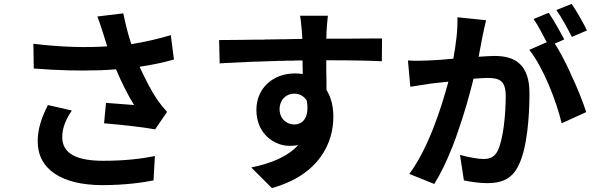

<svg xmlns="http://www.w3.org/2000/svg" viewBox="-20 -885 3040 978"><path d="M831 -315C813 -335 795 -357 778 -382C753 -418 721 -480 691 -545C754 -554 815 -567 866 -582L850 -706C787 -687 721 -672 649 -660C632 -710 619 -764 608 -817L476 -801C489 -768 499 -733 507 -710C513 -693 518 -672 526 -649C420 -642 300 -644 150 -662L152 -536C280 -526 385 -524 479 -527H488C516 -528 544 -530 571 -532C599 -465 633 -398 663 -350C632 -352 569 -357 520 -361L510 -257C594 -250 714 -237 770 -226L831 -315ZM762 34 769 -90C698 -76 615 -66 506 -66C369 -66 297 -103 297 -187C297 -231 314 -275 346 -322L224 -350C190 -282 172 -226 172 -165C172 -21 297 57 498 58C619 58 705 45 762 34Z M1678 -290C1678 -342 1667 -389 1643 -427C1643 -455 1643 -489 1642 -523V-533C1642 -548 1642 -563 1642 -578C1778 -578 1865 -576 1925 -573L1926 -689C1892 -689 1822 -689 1749 -688H1738C1705 -688 1672 -688 1642 -688C1643 -700 1643 -713 1643 -721C1644 -737 1648 -789 1650 -805H1508C1511 -793 1515 -761 1518 -720C1519 -712 1519 -700 1520 -687C1489 -686 1457 -686 1424 -685H1413C1392 -685 1371 -684 1350 -684H1339H1334L1323 -683C1320 -683 1316 -683 1313 -683H1302C1299 -683 1295 -683 1292 -683H1281C1213 -682 1149 -681 1096 -681L1099 -562C1105 -563 1111 -563 1117 -563L1126 -564C1173 -566 1224 -569 1277 -571H1287C1315 -572 1344 -573 1373 -574H1384L1394 -575C1399 -575 1405 -575 1410 -575H1420C1427 -575 1434 -576 1441 -576H1452H1462H1473C1477 -576 1480 -576 1484 -577H1494H1505H1516C1517 -577 1519 -577 1521 -577C1521 -558 1522 -537 1522 -518V-508C1509 -510 1496 -511 1482 -511C1373 -511 1286 -438 1286 -325C1286 -203 1378 -142 1455 -142C1471 -142 1485 -143 1499 -146C1444 -86 1361 -53 1260 -32L1365 73C1609 5 1678 -160 1678 -290ZM1404 -327C1404 -380 1440 -408 1479 -408C1506 -408 1529 -395 1543 -372C1557 -284 1521 -251 1479 -251C1443 -251 1410 -276 1405 -316L1404 -326V-327Z M2970 -730C2953 -765 2918 -827 2892 -865L2814 -834C2841 -796 2872 -738 2893 -697L2970 -730ZM2966 -314C2950 -364 2921 -438 2887 -509L2883 -519C2858 -573 2831 -624 2806 -663L2854 -684C2835 -721 2800 -783 2775 -820L2698 -788C2721 -756 2745 -707 2765 -670L2676 -631C2747 -543 2815 -368 2841 -257L2966 -314ZM2392 -484C2421 -486 2445 -488 2461 -488C2523 -488 2556 -476 2556 -396C2556 -297 2543 -176 2516 -119C2500 -85 2476 -75 2442 -75C2416 -75 2361 -85 2323 -96L2343 34C2377 41 2423 48 2461 48C2537 48 2589 26 2622 -44C2665 -130 2677 -292 2677 -410C2677 -554 2606 -600 2500 -600C2479 -600 2452 -598 2418 -596C2425 -632 2432 -670 2438 -701C2443 -726 2450 -756 2456 -782L2310 -797C2312 -734 2303 -661 2289 -586C2238 -581 2194 -578 2163 -577C2126 -576 2095 -574 2058 -577L2070 -443C2101 -448 2151 -455 2180 -460C2198 -462 2228 -465 2264 -469C2227 -332 2162 -130 2065 1L2192 52C2224 1 2254 -61 2280 -127L2284 -136C2289 -150 2294 -163 2299 -176L2303 -186C2304 -190 2305 -193 2306 -196L2310 -207C2345 -306 2373 -406 2392 -484Z"/></svg>

Font: Glow Sans TC Normal
Style: Bold
Weight: 700
Designer: Ryoko NISHIZUKA (kana, bopomofo & ideographs); Paul D. Hunt (Latin, Greek & Cyrillic); Sandoll Communications, Soo-young
Version: Version 0.93